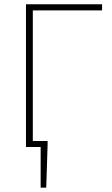

<svg xmlns="http://www.w3.org/2000/svg" viewBox="-20 -680 520 888"><path d="M100.1 0V-660.2H452.1V-631.8H131.8V-27.8H200.2V-12.2L193.8 188H168V0Z"/></svg>

Font: Source Sans 3 ExtraLight
Style: Regular
Weight: 200
Designer: Paul D. Hunt
Foundry: Adobe
Version: Version 3.052;hotconv 1.1.0;makeotfexe 2.6.0